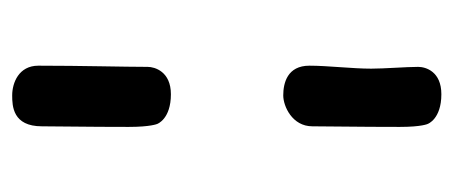

<svg xmlns="http://www.w3.org/2000/svg" viewBox="-240 -396 762 323"><g transform="rotate(-90 141.5 -234.0)"><path d="M191 -367C191 -406 193 -479 193 -551C193 -584 164 -595 143 -595C125 -595 91 -594 91 -545C91 -513 90 -472 90 -399C90 -362 95 -351 95 -351C95 -351 103 -328 145 -328C183 -328 191 -355 191 -367ZM191 88C191 68 188 31 188 9C188 -23 193 -64 193 -95C193 -132 164 -139 143 -139C125 -139 91 -124 91 -90C91 -58 90 -16 90 57C90 94 95 104 95 104C95 104 103 127 145 127C183 127 191 101 191 88Z"/></g></svg>

Font: Itim
Style: Regular
Weight: 400
Designer: CadsonDemak Team
Foundry: Pablo Impallari
Version: Version 1.002;PS 001.002;hotconv 1.0.88;makeotf.lib2.5.64775